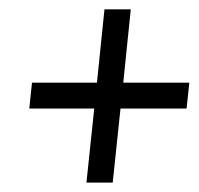

<svg xmlns="http://www.w3.org/2000/svg" viewBox="-20 -620 424 410"><path d="M164.6 -230 181.2 -388.2H42.5L48.3 -443.4H187L203.1 -600.1H259.3L243.2 -443.4H384.3L378.4 -388.2H237.3L220.7 -230Z"/></svg>

Font: Oswald
Style: Light
Weight: 300
Designer: Vernon Adams
Foundry: Vernon Adams
Version: 3.0; ttfautohint (v0.95.6-bc232) -l 8 -r 50 -G 200 -x 0 -w "